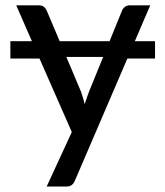

<svg xmlns="http://www.w3.org/2000/svg" viewBox="-20 -528 619 722"><path d="M229.5 -314 284.5 -183.5Q288.5 -172 292.2 -160Q296 -148 298.5 -136.5Q302.5 -148.5 306.5 -160.5Q310.5 -172.5 315 -184L368 -314ZM563 -308H459L262 150.5Q257.5 161.5 250 167.5Q242.5 173.5 228 173.5H155.5L250 -31.5L128.5 -308H19V-373H100L41 -508H126Q138.5 -508 145.5 -502Q152.5 -496 155.5 -488.5L204.5 -373H392L439 -488.5Q442.5 -497 450.2 -502.5Q458 -508 467 -508H545L487 -373H563Z"/></svg>

Font: Lato 2
Style: Regular
Weight: 500
Designer: Lukasz Dziedzic with Adam Twardoch and Botio Nikoltchev
Foundry: tyPoland Lukasz Dziedzic
Version: Version 2.015; 2015-08-06; http://www.latofonts.com/